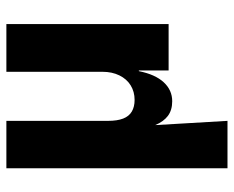

<svg xmlns="http://www.w3.org/2000/svg" viewBox="-84 -452 716 587"><g transform="rotate(-90 273.5 -158.0)"><path d="M53 180V-496H198V-185Q198 -157 205 -139Q212 -121 226.5 -112.5Q241 -104 262 -104Q287 -104 306.5 -116Q326 -128 337 -150.5Q348 -173 348 -202V-496H494V0H352V-91H350Q340 -41 316 -15Q292 11 258 11Q231 11 213.5 -2Q196 -15 185 -41L198 180Z"/></g></svg>

Font: Nunito Sans 10pt SemiCondensed ExtraBold
Style: Regular
Weight: 800
Width: 4
Designer: Vernon Adams
Foundry: Vernon Adams
Version: Version 3.101;gftools[0.9.27]